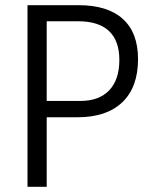

<svg xmlns="http://www.w3.org/2000/svg" viewBox="-20 -720 608 740"><path d="M86 -700H283Q395 -700 453.5 -647Q512 -594 512 -492Q512 -384 451.5 -326Q391 -268 278 -268H160V0H86ZM290 -331Q362 -331 401 -372Q440 -413 440 -489Q440 -563 400 -600.5Q360 -638 282 -638H160V-331Z"/></svg>

Font: Sarabun Light
Style: Regular
Weight: 300
Designer: Suppakit Chalermlarp | Katatrad Co.,Ltd.
Foundry: Cadson Demak Co.,Ltd.
Version: Version 1.000; ttfautohint (v1.6)